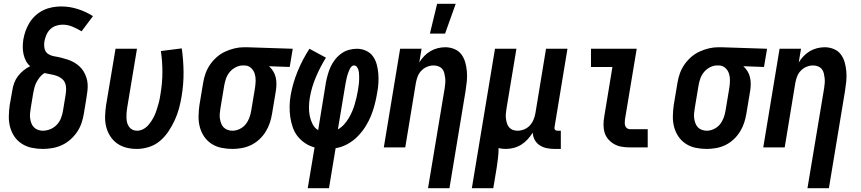

<svg xmlns="http://www.w3.org/2000/svg" viewBox="-20 -777 4540 1012"><path d="M206 8Q176 8 147.5 2Q119 -4 95.5 -19Q72 -34 56.5 -56.5Q41 -79 33.5 -106.5Q26 -134 26.5 -163.5Q27 -193 31 -222L45 -301Q48 -321 55 -340Q62 -359 74.5 -375.5Q87 -392 103.5 -405.5Q120 -419 139 -428Q125 -440 116.5 -456.5Q108 -473 104 -491.5Q100 -510 100 -529.5Q100 -549 103 -569Q107 -592 115 -614.5Q123 -637 136 -658Q149 -679 168 -696Q187 -713 209 -723.5Q231 -734 255 -738.5Q279 -743 302 -743Q348 -743 391 -729Q434 -715 470 -692L410 -612Q387 -626 362 -636.5Q337 -647 309 -647Q292 -647 274.5 -641Q257 -635 244 -622Q231 -609 224 -592Q217 -575 214 -558Q211 -539 215 -520.5Q219 -502 234 -492.5Q249 -483 267.5 -480Q286 -477 303.5 -472.5Q321 -468 338 -462.5Q355 -457 370.5 -448Q386 -439 399 -427Q412 -415 421 -400Q430 -385 435.5 -368Q441 -351 442 -332.5Q443 -314 440.5 -295Q438 -276 435 -257L422 -178Q418 -153 409.5 -128Q401 -103 386 -81Q371 -59 350.5 -41Q330 -23 306 -12Q282 -1 256.5 3.5Q231 8 206 8ZM206 -88Q225 -88 245 -96Q265 -104 279.5 -119.5Q294 -135 301.5 -154.5Q309 -174 312 -193L325 -272Q328 -289 328.5 -306Q329 -323 323.5 -338Q318 -353 305 -363Q292 -373 277 -378Q262 -383 246 -385.5Q230 -388 214 -392Q200 -383 190 -370.5Q180 -358 172.5 -344Q165 -330 161.5 -315.5Q158 -301 155 -286L142 -207Q140 -193 138.5 -179.5Q137 -166 139 -152.5Q141 -139 145.5 -127Q150 -115 159 -106Q168 -97 180 -92.5Q192 -88 206 -88Z M701 8Q672 8 645 1Q618 -6 596.5 -21.5Q575 -37 560.5 -60Q546 -83 539.5 -109.5Q533 -136 534 -165Q535 -194 539 -222L589 -520H702L650 -207Q648 -194 647 -181Q646 -168 646.5 -155.5Q647 -143 650 -131Q653 -119 660 -109Q667 -99 678 -93.5Q689 -88 702 -88Q717 -88 731.5 -94.5Q746 -101 757 -112.5Q768 -124 777 -137.5Q786 -151 793 -165.5Q800 -180 804.5 -194.5Q809 -209 813.5 -223.5Q818 -238 821 -253Q824 -268 826 -282Q836 -340 836 -397Q836 -454 828 -508L938 -522Q947 -460 947.5 -396.5Q948 -333 937 -268Q932 -237 923.5 -205.5Q915 -174 901 -143.5Q887 -113 868 -84.5Q849 -56 823 -34Q797 -12 764.5 -2Q732 8 701 8Z M1205 8Q1175 8 1146.5 2Q1118 -4 1095 -19Q1072 -34 1056.5 -56.5Q1041 -79 1033.5 -106.5Q1026 -134 1026.5 -163.5Q1027 -193 1031 -222L1051 -342Q1055 -367 1064 -391.5Q1073 -416 1088 -437.5Q1103 -459 1123 -476.5Q1143 -494 1167 -505Q1191 -516 1216 -522Q1241 -528 1266 -528H1281L1523 -520L1507 -424L1398 -428Q1411 -416 1420 -401.5Q1429 -387 1433 -370Q1437 -353 1437 -334.5Q1437 -316 1434 -298L1414 -178Q1410 -153 1402 -129Q1394 -105 1380 -82.5Q1366 -60 1346.5 -42Q1327 -24 1303.5 -12.5Q1280 -1 1254.5 3.5Q1229 8 1205 8ZM1206 -88Q1224 -88 1243 -97Q1262 -106 1274.5 -121.5Q1287 -137 1294 -155.5Q1301 -174 1304 -193L1324 -313Q1327 -333 1327.5 -352Q1328 -371 1322.5 -388.5Q1317 -406 1303.5 -418.5Q1290 -431 1271 -432H1259Q1241 -432 1222.5 -422.5Q1204 -413 1191 -397.5Q1178 -382 1171.5 -363.5Q1165 -345 1162 -327L1142 -207Q1140 -193 1138.5 -179.5Q1137 -166 1139 -152.5Q1141 -139 1145.5 -127Q1150 -115 1158.5 -106Q1167 -97 1179.5 -92.5Q1192 -88 1206 -88Z M1602 215 1638 0Q1611 -7 1588 -22.5Q1565 -38 1548.5 -59Q1532 -80 1523 -106Q1514 -132 1510 -160Q1506 -188 1506.5 -217Q1507 -246 1512 -275Q1523 -338 1548.5 -400.5Q1574 -463 1611 -520L1698 -473Q1667 -423 1644.5 -369.5Q1622 -316 1613 -262Q1609 -238 1608.5 -213.5Q1608 -189 1612.5 -166.5Q1617 -144 1627.5 -123Q1638 -102 1657 -91L1698 -343Q1702 -364 1708 -385Q1714 -406 1723 -425.5Q1732 -445 1746 -463Q1760 -481 1778.5 -494.5Q1797 -508 1818.5 -514Q1840 -520 1861 -520Q1886 -520 1908.5 -510Q1931 -500 1945 -481Q1959 -462 1965.5 -438Q1972 -414 1974 -389.5Q1976 -365 1974.5 -339Q1973 -313 1968 -288Q1963 -257 1955 -226Q1947 -195 1935 -165.5Q1923 -136 1905 -108Q1887 -80 1863.5 -56.5Q1840 -33 1810.5 -17Q1781 -1 1749 4L1714 215ZM1761 -95Q1779 -105 1793 -120.5Q1807 -136 1817.5 -153.5Q1828 -171 1836 -189.5Q1844 -208 1849.5 -227Q1855 -246 1859.5 -265Q1864 -284 1867 -303Q1868 -312 1869.5 -321Q1871 -330 1872 -339.5Q1873 -349 1873 -358Q1873 -367 1873 -375.5Q1873 -384 1872 -393Q1871 -402 1868.5 -410Q1866 -418 1860.5 -425Q1855 -432 1846 -432Q1838 -432 1832.5 -426Q1827 -420 1823.5 -413Q1820 -406 1817.5 -399Q1815 -392 1812.5 -385Q1810 -378 1808.5 -371Q1807 -364 1805.5 -357Q1804 -350 1802.5 -343Q1801 -336 1800 -329Z M2246 -600 2284 -757H2382L2326 -600ZM2236 215 2324 -313Q2326 -327 2327 -340Q2328 -353 2326.5 -366Q2325 -379 2322 -391.5Q2319 -404 2311 -413.5Q2303 -423 2291 -427.5Q2279 -432 2265 -432Q2248 -432 2231 -425Q2214 -418 2201 -404.5Q2188 -391 2181.5 -374Q2175 -357 2172 -340L2116 0H2003L2089 -520H2202L2190 -448Q2201 -466 2216 -481.5Q2231 -497 2249 -507.5Q2267 -518 2287 -523Q2307 -528 2327 -528Q2352 -528 2375 -518.5Q2398 -509 2412 -490Q2426 -471 2432.5 -447.5Q2439 -424 2441 -399Q2443 -374 2440.5 -348.5Q2438 -323 2434 -298L2349 215Z M2467 215 2589 -520H2702L2650 -207Q2648 -193 2646.5 -180Q2645 -167 2646.5 -154Q2648 -141 2651.5 -128.5Q2655 -116 2663 -106.5Q2671 -97 2682.5 -92.5Q2694 -88 2708 -88Q2725 -88 2742.5 -95Q2760 -102 2772.5 -115.5Q2785 -129 2792 -146Q2799 -163 2802 -180L2858 -520H2971L2903 -108Q2902 -104 2902.5 -100Q2903 -96 2905.5 -93Q2908 -90 2911.5 -89Q2915 -88 2919 -88H2936V8H2903Q2882 8 2862 4Q2842 0 2825 -11Q2808 -22 2798.5 -39.5Q2789 -57 2788 -78Q2776 -59 2761 -42.5Q2746 -26 2727.5 -14.5Q2709 -3 2688 2.5Q2667 8 2646 8Q2636 8 2627 7Q2618 6 2608 3Q2608 29 2605 55Q2602 81 2598 107L2580 215Z M3300 0Q3279 0 3257.5 -3.5Q3236 -7 3218 -17Q3200 -27 3186.5 -42.5Q3173 -58 3167 -77.5Q3161 -97 3161 -119Q3161 -141 3165 -163L3208 -424H3095V-520H3336L3274 -147Q3273 -138 3273 -129.5Q3273 -121 3275.5 -113.5Q3278 -106 3285 -101Q3292 -96 3301 -96H3394V0Z M3705 8Q3675 8 3646.5 2Q3618 -4 3595 -19Q3572 -34 3556.5 -56.5Q3541 -79 3533.5 -106.5Q3526 -134 3526.5 -163.5Q3527 -193 3531 -222L3551 -342Q3555 -367 3564 -391.5Q3573 -416 3588 -437.5Q3603 -459 3623 -476.5Q3643 -494 3667 -505Q3691 -516 3716 -522Q3741 -528 3766 -528H3781L4023 -520L4007 -424L3898 -428Q3911 -416 3920 -401.5Q3929 -387 3933 -370Q3937 -353 3937 -334.5Q3937 -316 3934 -298L3914 -178Q3910 -153 3902 -129Q3894 -105 3880 -82.5Q3866 -60 3846.5 -42Q3827 -24 3803.5 -12.5Q3780 -1 3754.5 3.5Q3729 8 3705 8ZM3706 -88Q3724 -88 3743 -97Q3762 -106 3774.5 -121.5Q3787 -137 3794 -155.5Q3801 -174 3804 -193L3824 -313Q3827 -333 3827.5 -352Q3828 -371 3822.5 -388.5Q3817 -406 3803.5 -418.5Q3790 -431 3771 -432H3759Q3741 -432 3722.5 -422.5Q3704 -413 3691 -397.5Q3678 -382 3671.5 -363.5Q3665 -345 3662 -327L3642 -207Q3640 -193 3638.5 -179.5Q3637 -166 3639 -152.5Q3641 -139 3645.5 -127Q3650 -115 3658.5 -106Q3667 -97 3679.5 -92.5Q3692 -88 3706 -88Z M4236 215 4324 -313Q4326 -327 4327 -340Q4328 -353 4326.5 -366Q4325 -379 4322 -391.5Q4319 -404 4311 -413.5Q4303 -423 4291 -427.5Q4279 -432 4265 -432Q4248 -432 4231 -425Q4214 -418 4201 -404.5Q4188 -391 4181.5 -374Q4175 -357 4172 -340L4116 0H4003L4089 -520H4202L4190 -448Q4201 -466 4216 -481.5Q4231 -497 4249 -507.5Q4267 -518 4287 -523Q4307 -528 4327 -528Q4352 -528 4375 -518.5Q4398 -509 4412 -490Q4426 -471 4432.5 -447.5Q4439 -424 4441 -399Q4443 -374 4440.5 -348.5Q4438 -323 4434 -298L4349 215Z"/></svg>

Font: Iosevka SS18
Style: Bold Italic
Weight: 700
Italic angle: -9°
Monospace: yes
Designer: Belleve Invis
Foundry: Belleve Invis
Version: Version 25.1.1; ttfautohint (v1.8.4)